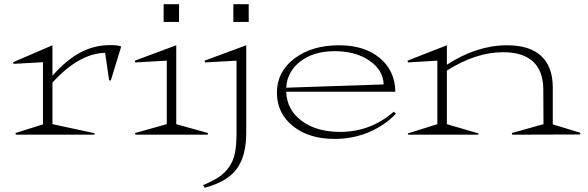

<svg xmlns="http://www.w3.org/2000/svg" viewBox="-20 -637 2783 908"><path d="M228 -49.8 428.2 -6.8 425.8 0H55.2L53.2 -7.8L183.1 -48.8V-342.8L43.9 -335L42 -342.8L228 -422.9V-278.8Q294.9 -354.5 360.8 -389.2Q426.8 -423.8 501 -423.8Q537.6 -423.8 553.2 -417L503.9 -255.9L496.1 -257.8L477.1 -387.2Q353 -384.3 228 -246.1Z M813.5 -49.8 963.9 -7.8 961.9 0H620.6L618.7 -7.8L768.6 -49.8V-350.1L619.6 -341.8L617.7 -350.1L813.5 -422.9ZM753.9 -533.2V-617.2H826.7V-533.2Z M947.3 -350.1 1144.5 -422.9V-8.8Q1144.5 100.1 1100.1 161.1Q1055.7 222.2 948.2 251L940.4 238.8Q987.8 218.3 1015.9 199.5Q1043.9 180.7 1063.7 152.3Q1083.5 124 1091.1 86.2Q1098.6 48.3 1098.6 -8.8V-350.1L949.7 -341.8ZM1083.5 -533.2V-617.2H1156.2V-533.2Z M1794.4 -237.8Q1792 -305.7 1727.1 -350.3Q1662.1 -395 1562.5 -395Q1463.9 -395 1400.9 -346.9Q1337.9 -298.8 1333.5 -222.2ZM1289.6 -199.2Q1289.6 -297.4 1372.1 -360.1Q1454.6 -422.9 1583.5 -422.9Q1703.1 -422.9 1775.6 -363Q1848.1 -303.2 1849.6 -203.1H1333.5Q1336.4 -117.7 1406.7 -65.4Q1477.1 -13.2 1588.4 -13.2Q1732.9 -13.2 1842.3 -108.9L1852.5 -99.1Q1797.4 -42 1722.4 -11Q1647.5 20 1562.5 20Q1440.9 20 1365.2 -40.8Q1289.6 -101.6 1289.6 -199.2Z M1909.2 -341.8 1907.2 -350.1 2093.3 -422.9V-331.1Q2235.4 -422.9 2378.4 -422.9Q2485.4 -422.9 2539.8 -371.8Q2594.2 -320.8 2594.2 -224.1V-48.8L2725.1 -8.8L2723.1 -1L2402.3 0L2400.4 -7.8L2550.3 -49.8L2549.3 -216.8Q2548.3 -301.3 2501 -345.7Q2453.6 -390.1 2358.4 -390.1Q2230.5 -390.1 2093.3 -303.2V-49.8L2243.2 -5.9L2241.2 0H1910.2L1908.2 -5.9L2048.3 -49.8V-350.1Z"/></svg>

Font: Halibut Exp Thin
Style: Regular
Weight: 250
Width: 7
Designer: Matteo Maggi
Foundry: Collletttivo
Version: Version 3.080 | FøM Fix